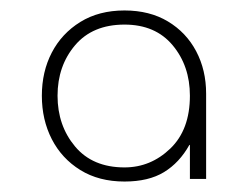

<svg xmlns="http://www.w3.org/2000/svg" viewBox="-20 -733 474 367"><path d="M218 -386Q169 -386 133.5 -408Q98 -430 79 -467Q60 -504 60 -550Q60 -596 79 -632.5Q98 -669 133.5 -691Q169 -713 218 -713Q266 -713 301 -692Q336 -671 355 -635Q374 -599 374 -554V-391H343V-456H342Q323 -422 293.5 -404Q264 -386 218 -386ZM218 -413Q268 -413 305.5 -449Q343 -485 343 -550Q343 -607 310 -646.5Q277 -686 218 -686Q157 -686 123.5 -646.5Q90 -607 90 -550Q90 -493 123.5 -453Q157 -413 218 -413Z"/></svg>

Font: MuseoModerno Thin
Style: Regular
Weight: 100
Designer: Pablo Cosgaya, Héctor Gatti, Marcela Romero, and the Authors of The MuseoModerno Project.
Foundry: Omnibus-Type Team
Version: Version 1.003